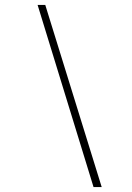

<svg xmlns="http://www.w3.org/2000/svg" viewBox="-20 -742 532 776"><path d="M163 -722 391 14H358L132 -722Z"/></svg>

Font: Playfair Display Medium
Style: Italic
Weight: 500
Italic angle: -14°
Designer: Claus Eggers Sørensen
Foundry: Claus Eggers Sørensen
Version: Version 1.203